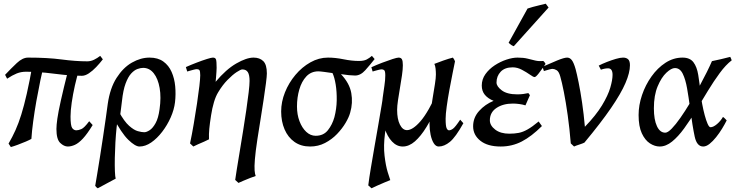

<svg xmlns="http://www.w3.org/2000/svg" viewBox="-20 -766 3945 1030"><path d="M517.6 -466.3 531.7 -447.8Q515.6 -426.8 496.3 -406.5Q477.1 -386.2 457 -372.8Q437 -359.4 419.4 -359.4Q368.2 -359.4 321.5 -364.7Q274.9 -370.1 226.3 -375.7Q177.7 -381.3 120.6 -381.3Q93.3 -381.3 70.1 -372.1Q46.9 -362.8 18.1 -343.8L7.3 -364.7Q39.1 -398.4 70.1 -427.7Q101.1 -457 130.4 -457Q235.4 -457 310.5 -447Q385.7 -437 448.2 -437Q467.3 -437 484.6 -445.6Q502 -454.1 517.6 -466.3ZM477.1 -95.2Q448.2 -47.9 425 -22.9Q401.9 2 381.8 11Q361.8 20 343.8 20Q323.2 20 303 0.7Q282.7 -18.6 282.7 -74.2Q282.7 -94.2 287.6 -129.2Q292.5 -164.1 306.4 -226.6Q320.3 -289.1 346.2 -391.6L405.8 -397Q392.6 -355.5 381.8 -307.6Q371.1 -259.8 364.7 -215.6Q358.4 -171.4 358.4 -141.1Q358.4 -91.8 367.2 -79.3Q376 -66.9 389.6 -66.9Q400.9 -66.9 416.5 -73.5Q432.1 -80.1 458.5 -115.7ZM218.8 -434.6Q208 -389.2 196.5 -334.5Q185.1 -279.8 175 -223.1Q165 -166.5 158 -114Q150.9 -61.5 148.4 -21Q139.6 -15.6 118.7 -6.6Q97.7 2.4 75.2 10.7Q52.7 19 38.1 22.9Q36.6 20 31.2 12.2Q25.9 4.4 25.9 4.4Q46.4 -30.8 63 -67.6Q79.6 -104.5 94.2 -151.4Q108.9 -198.2 123.8 -263.9Q138.7 -329.6 155.3 -422.9Q162.6 -425.8 177.7 -428.5Q192.9 -431.2 205.8 -432.9Q218.8 -434.6 218.8 -434.6Z M918.9 -217.8Q914.1 -177.7 895.8 -136.2Q877.4 -94.7 850.1 -59.1Q822.8 -23.4 791.3 -1.7Q759.8 20 728.5 20Q705.6 20 668.5 -15.9Q631.3 -51.8 585 -140.6Q591.3 -145.5 592.3 -151.1Q593.3 -156.7 597.4 -161.4Q601.6 -166 617.2 -168Q646 -114.7 672.4 -91.3Q698.7 -67.9 719.7 -62.3Q740.7 -56.6 753.9 -56.6Q766.1 -56.6 783 -67.6Q799.8 -78.6 814.7 -105.5Q829.6 -132.3 835.9 -179.7Q845.2 -243.7 836.4 -293.9Q827.6 -344.2 804.7 -373Q781.7 -401.9 748 -401.9Q734.4 -401.9 717.3 -395.8Q700.2 -389.6 683.6 -371.6Q667 -353.5 653.8 -318.1Q640.6 -282.7 634.3 -224.1Q632.3 -208 629.2 -182.9Q626 -157.7 623.3 -137.7Q620.6 -117.7 620.6 -117.7Q615.2 -139.2 611.8 -124.8Q608.4 -110.4 605.5 -82Q601.6 -45.4 599.1 -2.2Q596.7 41 595.9 82Q595.2 123 596.4 153.1Q597.7 183.1 600.6 192.4Q581.5 203.1 552.2 218.3Q522.9 233.4 504.4 244.1Q500 241.7 497.1 238.5Q494.1 235.4 490.7 231Q494.1 211.9 501 170.2Q507.8 128.4 516.4 75.2Q524.9 22 533 -33Q541 -87.9 547.9 -134.8Q554.7 -181.6 558.1 -209Q570.3 -293.5 605.5 -348.4Q640.6 -403.3 687.7 -430.2Q734.9 -457 782.2 -457Q827.1 -457 856.2 -436Q885.3 -415 900.6 -380.1Q916 -345.2 919.9 -303Q923.8 -260.7 918.9 -217.8Z M1411.6 -372.1Q1411.6 -357.4 1406.7 -319.3Q1401.9 -281.2 1394 -230Q1386.2 -178.7 1377.4 -123.5Q1368.7 -68.4 1360.8 -19Q1350.6 48.3 1347.4 88.4Q1344.2 128.4 1345.9 148.7Q1347.7 168.9 1351.6 178.2Q1341.8 181.2 1323.5 188.2Q1305.2 195.3 1286.9 203.1Q1268.6 210.9 1259.3 215.3L1241.7 199.2Q1244.1 180.7 1250.7 140.1Q1257.3 99.6 1266.1 46.4Q1274.9 -6.8 1284.2 -64.5Q1293.5 -122.1 1301.3 -175.8Q1309.1 -229.5 1314 -270.8Q1318.8 -312 1318.8 -332Q1318.8 -364.3 1309.6 -378.9Q1300.3 -393.6 1279.8 -393.6Q1271.5 -393.6 1249.5 -379.2Q1227.5 -364.7 1200.7 -337.4Q1173.8 -310.1 1150.4 -271Q1137.2 -249.5 1127.7 -217.5Q1118.2 -185.5 1112.3 -147Q1105.5 -103.5 1102.8 -75.4Q1100.1 -47.4 1101.1 -18.6Q1092.3 -13.7 1075.4 -6.3Q1058.6 1 1041.7 8.3Q1024.9 15.6 1017.1 20L999.5 3.4Q1009.8 -44.9 1019.3 -101.3Q1028.8 -157.7 1036.9 -210.9Q1044.9 -264.2 1049.6 -304.7Q1054.2 -345.2 1054.2 -362.3Q1054.2 -384.8 1049.6 -389.9Q1044.9 -395 1036.1 -395Q1030.3 -395 1017.8 -391.8Q1005.4 -388.7 994.9 -385.5Q984.4 -382.3 984.4 -382.3L977.1 -406.2Q1004.9 -418.5 1035.4 -430.2Q1065.9 -441.9 1090.1 -449.5Q1114.3 -457 1122.1 -457Q1135.7 -457 1138.9 -446.8Q1142.1 -436.5 1142.1 -401.9Q1142.1 -395 1141.1 -380.1Q1140.1 -365.2 1138.9 -350.1Q1137.7 -335 1136.7 -327.1Q1192.4 -393.6 1247.3 -425.3Q1302.2 -457 1340.3 -457Q1373 -457 1392.3 -438.2Q1411.6 -419.4 1411.6 -372.1Z M1989.7 -449.2Q1965.3 -418 1939.7 -389.4Q1914.1 -360.8 1884.8 -360.8Q1872.1 -360.8 1851.3 -362.8Q1830.6 -364.7 1809.1 -368.2Q1855 -319.8 1864.5 -266.8Q1874 -213.9 1858.4 -161.1Q1852.1 -137.7 1834 -106.9Q1815.9 -76.2 1788.1 -47.1Q1760.3 -18.1 1723.6 1Q1687 20 1643.6 20Q1594.7 20 1559.8 -4.6Q1524.9 -29.3 1506.6 -72Q1488.3 -114.7 1488.3 -168Q1488.3 -219.7 1508.8 -270.8Q1529.3 -321.8 1564.7 -364Q1600.1 -406.2 1645.3 -431.6Q1690.4 -457 1739.3 -457Q1778.8 -457 1823 -448Q1867.2 -439 1905.3 -439Q1932.1 -439 1947.3 -447Q1962.4 -455.1 1975.1 -466.3ZM1773.9 -137.2Q1785.6 -182.1 1786.4 -228Q1787.1 -273.9 1780.8 -312.7Q1774.4 -351.6 1763.7 -374Q1740.2 -377.4 1718.3 -380.4Q1696.3 -383.3 1687 -383.3Q1648.4 -382.8 1623.3 -356Q1598.1 -329.1 1585.7 -286.1Q1573.2 -243.2 1573.2 -194.8Q1573.2 -151.4 1586.7 -115.7Q1600.1 -80.1 1622.8 -58.8Q1645.5 -37.6 1673.3 -37.6Q1715.3 -37.6 1739 -67.4Q1762.7 -97.2 1773.9 -137.2Z M2465.8 -105Q2424.3 -30.3 2393.8 -5.1Q2363.3 20 2333.5 20Q2317.9 20 2306.9 2.4Q2295.9 -15.1 2290 -43Q2284.2 -70.8 2284.2 -101.6Q2284.2 -127 2289.3 -164.3Q2294.4 -201.7 2301.3 -241.5Q2308.1 -281.2 2313.2 -314.7Q2318.4 -348.1 2318.4 -366.2Q2318.4 -381.8 2316.7 -397.9Q2314.9 -414.1 2310.1 -423.3Q2327.1 -430.2 2358.2 -441.2Q2389.2 -452.1 2409.7 -457Q2417.5 -446.8 2420.9 -437Q2416.5 -415.5 2408.2 -374.3Q2399.9 -333 2391.1 -285.4Q2382.3 -237.8 2376.5 -195.3Q2370.6 -152.8 2370.6 -128.9Q2370.6 -89.4 2376 -78.1Q2381.3 -66.9 2388.7 -66.9Q2398.4 -66.9 2410.6 -75.9Q2422.9 -85 2448.7 -124ZM2329.6 -279.3 2325.7 -196.8Q2297.9 -133.8 2267.8 -84.7Q2237.8 -35.6 2206.1 -7.8Q2174.3 20 2140.6 20Q2108.4 20 2083 -6.8Q2057.6 -33.7 2043 -79.1Q2028.3 -124.5 2028.3 -180.2Q2028.3 -209 2033 -241.9Q2037.6 -274.9 2042.2 -306.2Q2046.9 -337.4 2046.9 -361.3Q2046.9 -383.8 2041.5 -388.9Q2036.1 -394 2027.8 -394Q2022 -394 2010.3 -391.1Q1998.5 -388.2 1988.8 -385.3Q1979 -382.3 1979 -382.3L1972.2 -405.3Q2000 -418 2030.8 -429.7Q2061.5 -441.4 2085.7 -449.2Q2109.9 -457 2118.2 -457Q2131.3 -457 2136.2 -447.8Q2141.1 -438.5 2141.1 -416Q2141.1 -394.5 2136.5 -362.3Q2131.8 -330.1 2125.7 -294.7Q2119.6 -259.3 2115 -227.8Q2110.4 -196.3 2110.4 -176.8Q2110.4 -127.4 2125.2 -97.7Q2140.1 -67.9 2163.1 -67.9Q2194.3 -67.9 2236.1 -116Q2277.8 -164.1 2329.6 -279.3ZM2071.3 -215.8Q2065.4 -186.5 2061.8 -163.3Q2058.1 -140.1 2054.7 -114.3Q2051.3 -88.4 2045.4 -50.8Q2036.6 16.1 2043 69.6Q2049.3 123 2059.8 157.2Q2070.3 191.4 2073.7 200.2Q2064.5 203.6 2043.2 212.6Q2022 221.7 2001.5 230.7Q1981 239.7 1973.1 244.1L1955.6 228.5Q1960.4 189 1969.5 135Q1978.5 81.1 1989 20.8Q1999.5 -39.6 2009.8 -98.4Q2020 -157.2 2028.3 -207.5Q2036.6 -257.8 2040.5 -291Q2040.5 -291 2048.1 -277.6Q2055.7 -264.2 2063.5 -246.3Q2071.3 -228.5 2071.3 -215.8Z M2906.7 -423.3Q2884.8 -391.1 2869.6 -371.8Q2854.5 -352.5 2847.7 -352.5Q2841.3 -352.5 2823 -365.5Q2804.7 -378.4 2780 -391.6Q2755.4 -404.8 2730.5 -404.8Q2688 -404.8 2665.8 -381.1Q2643.6 -357.4 2643.6 -323.2Q2643.6 -302.7 2671.9 -281.2Q2700.2 -259.8 2755.4 -259.8Q2771 -259.8 2786.6 -261.7Q2802.2 -263.7 2814.5 -266.6L2822.8 -255.4L2798.8 -200.7Q2783.7 -205.6 2765.4 -208Q2747.1 -210.4 2731.4 -210.4Q2678.7 -210.4 2643.3 -186.8Q2607.9 -163.1 2607.9 -120.6Q2607.9 -92.8 2636.5 -70.8Q2665 -48.8 2712.4 -48.8Q2740.2 -48.8 2762.9 -53.2Q2785.6 -57.6 2810.5 -71.8Q2835.4 -85.9 2869.6 -114.3L2887.2 -89.8Q2831.5 -34.2 2779.3 -7.1Q2727.1 20 2666 20Q2595.7 20 2556.9 -11Q2518.1 -42 2518.1 -88.4Q2518.1 -135.3 2550.3 -170.9Q2582.5 -206.5 2627.9 -225.1Q2597.7 -237.3 2581.1 -257.3Q2564.5 -277.3 2564.5 -307.1Q2564.5 -340.8 2584.2 -368.4Q2604 -396 2634.3 -415.8Q2664.6 -435.5 2697.3 -446.3Q2730 -457 2756.3 -457Q2788.1 -457 2810.3 -451.4Q2832.5 -445.8 2851.8 -441.2Q2871.1 -436.5 2893.6 -439Q2897.9 -437 2900.9 -432.6Q2903.8 -428.2 2906.7 -423.3ZM2922.9 -725.6 2736.3 -518.1Q2723.1 -522 2708.5 -536.6L2810.1 -720.2Q2820.3 -724.1 2838.9 -729Q2857.4 -733.9 2876.5 -738.5Q2895.5 -743.2 2907.7 -746.1Z M3359.4 -416Q3359.4 -376.5 3335.4 -320.6Q3311.5 -264.6 3257.8 -186.3Q3204.1 -107.9 3115.2 -1Q3106.9 3.4 3087.9 9.5Q3068.8 15.6 3059.6 20L3042 3.4Q3035.6 -76.2 3025.6 -147.2Q3015.6 -218.3 3004.9 -272.5Q2994.1 -326.7 2985.4 -356.4Q2978 -382.8 2965.8 -389.6Q2953.6 -396.5 2944.3 -396.5Q2939 -396.5 2927.7 -393.6Q2916.5 -390.6 2907.2 -387.7Q2897.9 -384.8 2897.9 -384.8L2890.1 -407.7Q2931.6 -426.3 2969.2 -441.7Q3006.8 -457 3022.5 -457Q3037.1 -457 3047.6 -443.4Q3058.1 -429.7 3067.9 -395Q3074.7 -370.1 3084.2 -323Q3093.8 -275.9 3102.8 -214.6Q3111.8 -153.3 3117.7 -85.9Q3177.2 -147.5 3209.5 -200.7Q3241.7 -253.9 3253.9 -295.7Q3266.1 -337.4 3266.1 -364.3Q3266.1 -399.4 3242.2 -399.4Q3224.1 -399.4 3203.6 -392.1L3191.9 -414.1Q3210.9 -423.8 3235.8 -433.6Q3260.7 -443.4 3284.2 -450.2Q3307.6 -457 3322.3 -457Q3339.8 -457 3349.6 -448Q3359.4 -439 3359.4 -416Z M3905.3 -442.4Q3873 -417.5 3841.1 -374Q3809.1 -330.6 3777.3 -278.3Q3745.6 -226.1 3713.9 -173.6Q3682.1 -121.1 3650.1 -77.1Q3618.2 -33.2 3585.4 -6.6Q3552.7 20 3519 20Q3492.7 20 3466.6 3.2Q3440.4 -13.7 3423.1 -50.8Q3405.8 -87.9 3405.8 -148.9Q3405.8 -201.7 3424.1 -255.9Q3442.4 -310.1 3474.9 -355.7Q3507.3 -401.4 3550 -429.2Q3592.8 -457 3641.6 -457Q3681.2 -457 3700 -432.1Q3718.8 -407.2 3725.8 -363.8Q3732.9 -320.3 3738.8 -264.2Q3741.2 -238.3 3747.1 -207.3Q3752.9 -176.3 3760.5 -147.9Q3768.1 -119.6 3776.1 -101.6Q3784.2 -83.5 3791.5 -83.5Q3806.6 -83.5 3826.4 -100.3Q3846.2 -117.2 3858.4 -138.7Q3864.7 -134.8 3869.6 -129.4Q3874.5 -124 3878.4 -120.1Q3868.7 -100.6 3854 -76.4Q3839.4 -52.2 3821.8 -30.3Q3804.2 -8.3 3786.4 5.9Q3768.6 20 3752.4 20Q3718.3 20 3706.8 -33Q3695.3 -85.9 3681.2 -191.9Q3674.3 -243.7 3666 -291.5Q3657.7 -339.4 3642.8 -370.1Q3627.9 -400.9 3600.6 -400.9Q3581.5 -400.9 3554.9 -376Q3528.3 -351.1 3508.1 -303Q3487.8 -254.9 3487.8 -185.1Q3487.8 -124 3504.2 -89.1Q3520.5 -54.2 3548.8 -54.2Q3562.5 -54.2 3583.7 -76.2Q3605 -98.1 3630.1 -134Q3655.3 -169.9 3681.2 -213.1Q3707 -256.3 3730.5 -299.8Q3753.9 -343.3 3772 -379.6Q3790 -416 3799.3 -438Q3820.3 -442.4 3847.4 -448.5Q3874.5 -454.6 3897.5 -460.9Q3900.4 -456.1 3902.1 -450.9Q3903.8 -445.8 3905.3 -442.4Z"/></svg>

Font: Gentium Book Plus
Style: Italic
Weight: 400
Italic angle: -8°
Designer: Victor Gaultney, Annie Olsen, Iska Routamaa, Becca Hirsbrunner
Foundry: SIL International
Version: Version 6.101